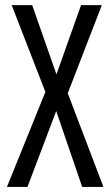

<svg xmlns="http://www.w3.org/2000/svg" viewBox="-20 -734 433 754"><path d="M386.2 0H302.7L200.7 -297.9L87.9 0H7.3L158.2 -373L25.9 -713.9H106.4L201.7 -441.9L298.3 -713.9H379.9L246.1 -367.7Z"/></svg>

Font: Open Sans Condensed
Style: Regular
Weight: 400
Width: 3
Designer: Monotype Design Team
Foundry: Monotype Imaging Inc.
Version: Version 3.000